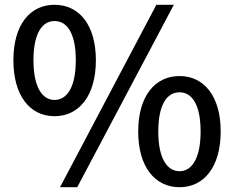

<svg xmlns="http://www.w3.org/2000/svg" viewBox="-20 -770 979 803"><path d="M208 -284C311 -284 381 -370 381 -518C381 -666 311 -750 208 -750C105 -750 36 -666 36 -518C36 -370 105 -284 208 -284ZM208 -352C157 -352 120 -405 120 -518C120 -632 157 -682 208 -682C260 -682 297 -632 297 -518C297 -405 260 -352 208 -352ZM231 13H303L707 -750H634ZM731 13C833 13 903 -72 903 -220C903 -368 833 -452 731 -452C628 -452 558 -368 558 -220C558 -72 628 13 731 13ZM731 -54C679 -54 642 -107 642 -220C642 -334 679 -384 731 -384C782 -384 819 -334 819 -220C819 -107 782 -54 731 -54Z"/></svg>

Font: Source Han Sans KR Medium
Style: Regular
Weight: 500
Designer: Ryoko NISHIZUKA (kana & ideographs); Paul D. Hunt (Latin, Greek & Cyrillic); Wenlong ZHANG (bopomofo); Sandoll Communica
Foundry: Adobe Systems Incorporated
Version: Version 1.001;PS 1.001;hotconv 1.0.78;makeotf.lib2.5.61930